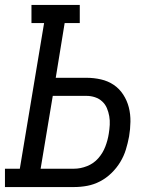

<svg xmlns="http://www.w3.org/2000/svg" viewBox="-30 -755 650 775"><path d="M-10 0V-74H50L148 -662H97V-735H292V-662H231L195 -441H319Q349 -441 377.5 -434.5Q406 -428 429 -412.5Q452 -397 467.5 -373Q483 -349 490 -321.5Q497 -294 496.5 -263.5Q496 -233 491 -204Q486 -177 478 -151Q470 -125 455.5 -101Q441 -77 420 -56.5Q399 -36 374 -23Q349 -10 322.5 -5Q296 0 269 0ZM134 -74H269Q295 -74 321.5 -84.5Q348 -95 366.5 -116Q385 -137 395 -163Q405 -189 409 -215Q412 -233 413 -251Q414 -269 411 -286Q408 -303 401.5 -318.5Q395 -334 382.5 -345.5Q370 -357 353.5 -362.5Q337 -368 319 -368H183Z"/></svg>

Font: Iosevka Slab Extended Oblique
Style: Regular
Weight: 400
Width: 7
Italic angle: -9°
Monospace: yes
Designer: Belleve Invis
Foundry: Belleve Invis
Version: Version 11.1.0; ttfautohint (v1.8.3)